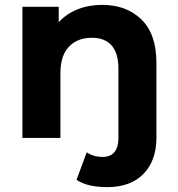

<svg xmlns="http://www.w3.org/2000/svg" viewBox="-20 -566 731 788"><path d="M622 -308V-1Q622 93 569 147.5Q516 202 420 202Q338 202 294 172L336 59Q363 78 402 78Q433 78 449.5 58.5Q466 39 466 0V-284Q466 -348 438 -379.5Q410 -411 357 -411Q298 -411 263 -374.5Q228 -338 228 -266V0H72V-538H221V-475Q252 -509 298 -527.5Q344 -546 399 -546Q499 -546 560.5 -486Q622 -426 622 -308Z"/></svg>

Font: Montserrat Alternates
Style: Bold
Weight: 700
Designer: Julieta Ulanovsky
Foundry: Julieta Ulanovsky
Version: Version 7.200